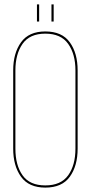

<svg xmlns="http://www.w3.org/2000/svg" viewBox="-20 -848 413 873"><path d="M148 -828H158V-750H148ZM214 -828H224V-750H214ZM186 -705Q262 -705 297.5 -655.5Q333 -606 333 -528V-172Q333 -94 297.5 -44.5Q262 5 186 5Q111 5 75.5 -44.5Q40 -94 40 -172V-528Q40 -606 75.5 -655.5Q111 -705 186 -705ZM50 -528V-172Q50 -97 82.5 -51Q115 -5 186 -5Q257 -5 290 -51Q323 -97 323 -172V-528Q323 -602 290 -648.5Q257 -695 186 -695Q115 -695 82.5 -648.5Q50 -602 50 -528Z"/></svg>

Font: Bebas Neue Thin
Style: Regular
Weight: 200
Designer: Ryoichi Tsunekawa
Foundry: Ryoichi Tsunekawa
Version: Version 1.003;PS 001.003;hotconv 1.0.70;makeotf.lib2.5.58329